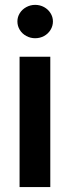

<svg xmlns="http://www.w3.org/2000/svg" viewBox="-20 -761 284 781"><path d="M59.6 -530.3H184.6V0H59.6ZM50.8 -673.8Q50.8 -691.9 60.5 -707.5Q70.3 -723.1 87.2 -732.2Q104 -741.2 123 -741.2Q142.6 -741.2 159.2 -732.2Q175.8 -723.1 185.5 -707.5Q195.3 -691.9 195.3 -673.8Q195.3 -655.3 185.5 -639.4Q175.8 -623.5 159.2 -614.5Q142.6 -605.5 123 -605.5Q104 -605.5 87.2 -614.5Q70.3 -623.5 60.5 -639.4Q50.8 -655.3 50.8 -673.8Z"/></svg>

Font: Pretendard JP SemiBold
Style: Regular
Weight: 600
Designer: Base glyphs from Inter by Rasmus Andersson; Hangeul glyphs from Noto Sans CJK(Source Han Sans) by Jang Soo-young and Kan
Foundry: Kil Hyung-jin
Version: Version 1.309